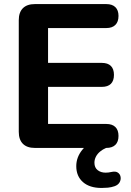

<svg xmlns="http://www.w3.org/2000/svg" viewBox="-20 -725 644 941"><path d="M150.8 0Q112.5 0 92.2 -20.2Q72 -40.5 72 -78.8V-626.2Q72 -664.5 92.2 -684.8Q112.5 -705 150.8 -705H501Q530 -705 545.4 -690Q560.8 -675 560.8 -647Q560.8 -618.2 545.4 -602.9Q530 -587.5 501 -587.5H215.5V-416.8H478.8Q508.5 -416.8 523.5 -401.8Q538.5 -386.8 538.5 -358Q538.5 -329.2 523.5 -314.2Q508.5 -299.2 478.8 -299.2H215.5V-117.5H501Q530 -117.5 545.4 -102.5Q560.8 -87.5 560.8 -58.8Q560.8 -30 545.4 -15Q530 0 501 0ZM477.8 196.2Q419.2 196.2 386.5 167.4Q353.8 138.5 353.8 89.2Q353.8 46 382.8 9.9Q411.8 -26.2 458.8 -44.5L500 0Q483.5 7 470.2 18.1Q457 29.2 449.9 43.2Q442.8 57.2 442.8 72.8Q442.8 96.2 458.5 108.8Q474.2 121.2 497.8 121.2Q504.5 121.2 511.6 120.4Q518.8 119.5 526.2 117.8Q546.5 113.2 557.6 120.9Q568.8 128.5 571 142.2Q573.2 156 566.1 168.6Q559 181.2 542 187.5Q525.5 193.2 508.6 194.8Q491.8 196.2 477.8 196.2Z"/></svg>

Font: Nunito ExtraLight
Style: Regular
Weight: 200
Designer: Vernon Adams
Foundry: Vernon Adams
Version: Version 3.602;April 4, 2023;FontCreator 14.0.0.2856 64-bit